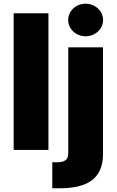

<svg xmlns="http://www.w3.org/2000/svg" viewBox="-20 -798 621 1022"><path d="M237.8 -727.5H52.7V0H237.8ZM343.3 -545.9V17.1C343.3 50.8 328.1 65.9 280.3 65.9H258.3V204.1H296.4C436 204.1 528.8 160.2 528.3 20.5V-545.9ZM435.5 -605C486.8 -605 528.8 -643.6 528.8 -691.4C528.8 -739.7 486.8 -778.3 435.5 -778.3C384.3 -778.3 342.8 -739.7 342.8 -691.4C342.8 -643.6 384.3 -605 435.5 -605Z"/></svg>

Font: Raveo ExtraBold
Style: Regular
Weight: 800
Designer: Jakub Foglar, Rasmus Andersson (Inter)
Foundry: Jakubfoglar.com
Version: Version 1.100;Glyphs 3.2.3 (3260)